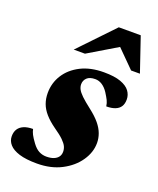

<svg xmlns="http://www.w3.org/2000/svg" viewBox="-147 -771 714 868"><g transform="rotate(20 210.0 -337.0)"><path d="M66 -126Q68.5 -113.5 75 -100.8Q81.5 -88 97 -67Q112.5 -46 129 -37.5Q145.5 -29 164.5 -29Q185.5 -29 199.8 -34.8Q214 -40.5 221.5 -50.8Q229 -61 229 -75.5Q229 -88.5 223.5 -100.5Q218 -112.5 202.5 -127.8Q187 -143 156.5 -164Q126.5 -185.5 108 -206.8Q89.5 -228 81 -251.2Q72.5 -274.5 72.5 -302Q72.5 -350 97.5 -389.5Q122.5 -429 169 -452.8Q215.5 -476.5 280 -476.5Q331 -476.5 361.2 -465.5Q391.5 -454.5 405 -436.2Q418.5 -418 418.5 -395.5Q418.5 -375 410 -361.8Q401.5 -348.5 384.5 -341.8Q367.5 -335 342 -335Q340 -350.5 333.8 -363Q327.5 -375.5 315.5 -394.5Q303 -413.5 287.2 -423.8Q271.5 -434 254 -434Q227 -434 214 -421.5Q201 -409 201 -390.5Q201 -378.5 207 -366.8Q213 -355 229.2 -339.2Q245.5 -323.5 276.5 -299.5Q307.5 -275.5 325.5 -253.5Q343.5 -231.5 351.5 -209.5Q359.5 -187.5 359.5 -165Q359.5 -120 331.2 -78.8Q303 -37.5 252.5 -11.2Q202 15 135 15Q82.5 15 49.8 4.8Q17 -5.5 1.8 -23Q-13.5 -40.5 -13.5 -62.5Q-13.5 -83 -4.5 -97Q4.5 -111 22.2 -118.5Q40 -126 66 -126ZM116 -526 273 -690.5H378.5L434.5 -526H392L286.5 -631.5H346.5L170 -526Z"/></g></svg>

Font: Newsreader 36pt ExtraBold
Style: Italic
Weight: 800
Italic angle: -17°
Designer: Hugues Gentile
Foundry: Production Type
Version: Version 1.003